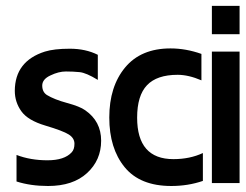

<svg xmlns="http://www.w3.org/2000/svg" viewBox="-20 -616 827 646"><path d="M29.8 -310.5Q30.3 -410.2 130.9 -442.4Q162.1 -452.1 215.1 -452.1Q268.1 -452.1 309.1 -431.6V-347.2Q270 -371.1 248 -373.3Q226.1 -375.5 201.7 -375.5Q177.2 -375.5 149.9 -362.3Q122.1 -349.6 122.1 -328.1Q122.1 -306.6 137.7 -296.4Q162.6 -281.2 205.8 -269.5Q249 -257.8 266.6 -245.1Q320.3 -208 320.3 -142.6Q320.3 -77.1 272.9 -33.7Q225.6 9.8 141.6 9.8Q83 9.8 35.6 -5.4V-94.7Q82.5 -76.7 139.6 -76.7Q196.8 -76.7 221.2 -103.5Q230.5 -113.3 230.5 -132.3Q230.5 -151.4 211.2 -163.6Q191.9 -175.8 132.8 -193.4Q73.7 -210.9 51.8 -241.7Q29.8 -272.5 29.8 -310.5Z M563.5 -80.6Q618.7 -80.6 662.6 -101.1V-7.3Q612.8 9.8 556.2 9.8Q451.2 9.8 399.4 -53.5Q347.7 -116.7 347.7 -220.7Q347.7 -324.7 400.9 -388.9Q454.1 -453.1 553.7 -453.1Q605.5 -453.1 657.7 -434.6V-345.7Q614.3 -364.3 577.6 -364.3Q507.8 -364.3 474.6 -329.3Q441.4 -294.4 441.4 -220.2Q441.4 -80.6 563.5 -80.6Z M786.1 -501H692.9V-596.2H786.1ZM786.1 0H692.9V-442.4H786.1Z"/></svg>

Font: Keraleeyam
Style: Regular
Weight: 400
Designer: Hussain K. H.
Foundry: Swathanthra Malayalam Computing(SMC) http://smc.org.in
Version: Version 3.0.0+20221109